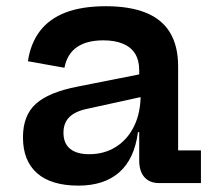

<svg xmlns="http://www.w3.org/2000/svg" viewBox="-20 -574 680 602"><path d="M479 0Q449 0 432.8 -18.5Q416.5 -37 416.5 -71V-196.5L426.5 -216.5L421 -277.5L416.5 -312.5V-353.5Q416.5 -385 403.5 -405.8Q390.5 -426.5 365.2 -437Q340 -447.5 304 -447.5Q252 -447.5 221.2 -426.2Q190.5 -405 182 -361.5L67.5 -382Q76 -438.5 105.5 -477Q135 -515.5 186.2 -535Q237.5 -554.5 312 -554.5Q386.5 -554.5 437 -534.2Q487.5 -514 513 -472Q538.5 -430 538.5 -365.5V-102.5H610V0ZM226 8Q140.5 8 96.2 -31Q52 -70 52 -143.5Q52 -212 92.5 -248.5Q133 -285 223.5 -302.5L445.5 -346.5V-275L252 -232.5Q214.5 -224.5 196.8 -206.2Q179 -188 179 -158Q179 -124.5 199.8 -107.5Q220.5 -90.5 259.5 -90.5Q307 -90.5 343.5 -113.5Q380 -136.5 400.5 -178.5Q421 -220.5 421 -277.5L446.5 -159.5H412.5Q401.5 -75.5 354 -33.8Q306.5 8 226 8Z"/></svg>

Font: Hepta Slab ExtraLight SemiBold
Style: Regular
Weight: 600
Version: Version 1.102